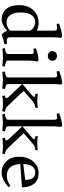

<svg xmlns="http://www.w3.org/2000/svg" viewBox="757 -1515 774 2328"><g transform="rotate(90 1144.0 -351.0)"><path d="M432 -85Q432 -59 447 -52.5Q462 -46 479 -46Q496 -46 511 -48L518 -18Q453 -5 401 16Q364 -12 355 -52Q272 16 223 16Q135 16 88.5 -40Q42 -96 42 -197Q42 -298 100.5 -365Q159 -432 258 -432Q308 -432 352 -411V-622Q352 -653 334 -656Q317 -658 282 -652L271 -650L266 -680Q294 -693 343 -704.5Q392 -716 424 -718L439 -700Q432 -670 432 -602ZM352 -83V-332Q335 -359 306 -375Q277 -391 249 -391Q196 -391 163.5 -347Q131 -303 131 -215.5Q131 -128 164 -85.5Q197 -43 249 -43Q301 -43 352 -83Z M715 -66Q715 -53 717.5 -48Q720 -43 730 -38Q749 -28 778 -24L788 -22L781 8Q714 0 675 0Q636 0 570 8L562 -22Q601 -28 615.5 -35.5Q630 -43 632.5 -48Q635 -53 635 -66V-341Q635 -370 618 -373Q603 -375 571 -369L565 -399Q595 -411 640 -421.5Q685 -432 711 -432L726 -414Q715 -372 715 -316ZM616.5 -559.5Q600 -575 600 -599Q600 -623 616 -639Q632 -655 658 -655Q684 -655 700.5 -639Q717 -623 717 -599Q717 -575 700.5 -559.5Q684 -544 658.5 -544Q633 -544 616.5 -559.5Z M1137 -22Q1169 -26 1169 -44Q1169 -54 1158 -66L999 -234V-66Q999 -53 1001.5 -48Q1004 -43 1015 -37L1061 -22L1053 8Q968 0 950 0Q932 0 854 8L846 -22Q885 -28 899.5 -35.5Q914 -43 916.5 -48Q919 -53 919 -66V-622Q919 -651 902 -656Q888 -658 856 -652L846 -650L841 -681Q920 -714 992 -718L1006 -700Q999 -670 999 -603V-236L1143 -359Q1177 -389 1119 -393L1116 -422Q1157 -416 1204.5 -416Q1252 -416 1289 -422L1286 -392Q1262 -389 1246 -384.5Q1230 -380 1208 -360L1082 -251L1257 -66Q1282 -39 1301 -32L1336 -22L1329 8Q1279 0 1234.5 0Q1190 0 1144 8Z M1650 -22Q1682 -26 1682 -44Q1682 -54 1671 -66L1512 -234V-66Q1512 -53 1514.5 -48Q1517 -43 1528 -37L1574 -22L1566 8Q1481 0 1463 0Q1445 0 1367 8L1359 -22Q1398 -28 1412.5 -35.5Q1427 -43 1429.5 -48Q1432 -53 1432 -66V-622Q1432 -651 1415 -656Q1401 -658 1369 -652L1359 -650L1354 -681Q1433 -714 1505 -718L1519 -700Q1512 -670 1512 -603V-236L1656 -359Q1690 -389 1632 -393L1629 -422Q1670 -416 1717.5 -416Q1765 -416 1802 -422L1799 -392Q1775 -389 1759 -384.5Q1743 -380 1721 -360L1595 -251L1770 -66Q1795 -39 1814 -32L1849 -22L1842 8Q1792 0 1747.5 0Q1703 0 1657 8Z M2113 -47Q2173 -47 2233 -90L2249 -68Q2158 16 2073.5 16Q1989 16 1934.5 -42.5Q1880 -101 1880 -198Q1880 -295 1935 -363.5Q1990 -432 2077.5 -432Q2165 -432 2208 -377.5Q2251 -323 2251 -230L1969 -210Q1977 -47 2113 -47ZM2072 -391Q2019 -391 1994 -348.5Q1969 -306 1969 -246L2161 -270Q2161 -391 2072 -391Z"/></g></svg>

Font: Buenard
Style: Regular
Weight: 400
Designer: Gustavo Ibarra
Foundry: FontFuror
Version: Version 1.001 2011